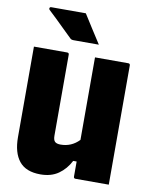

<svg xmlns="http://www.w3.org/2000/svg" viewBox="-101 -1010 851 1093"><g transform="rotate(10 325.0 -464.0)"><path d="M209 10Q125 10 86 -38.5Q47 -87 47 -177V-700H239Q250 -700 250 -689V-221Q250 -196 260 -186.5Q270 -177 293 -177Q356 -177 400 -223V-700H592Q603 -700 603 -689V0H411Q400 0 400 -11V-98H380Q355 -49 313 -19.5Q271 10 209 10ZM305 -938Q332 -895 357 -856Q382 -817 409 -775H263Q249 -775 243 -782Q211 -813 188.5 -835Q166 -857 145.5 -877Q125 -897 98 -922Q94 -927 96 -932.5Q98 -938 104 -938Z"/></g></svg>

Font: Recursive Sn Lnr St Blk
Style: Regular
Weight: 900
Version: Version 1.079;hotconv 1.0.112;makeotfexe 2.5.65598; ttfautoh